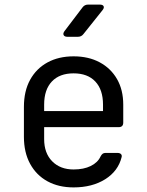

<svg xmlns="http://www.w3.org/2000/svg" viewBox="-20 -805 640 835"><path d="M300 10Q235 10 186.5 -16.5Q138 -43 111 -92.5Q84 -142 84 -210V-340Q84 -409 111 -458Q138 -507 186.5 -533.5Q235 -560 300 -560Q365 -560 413.5 -534Q462 -508 489 -461Q516 -414 516 -350V-272Q516 -252 496 -252H172V-200Q172 -139 207 -103.5Q242 -68 300 -68Q344 -68 374.5 -83Q405 -98 417 -124Q421 -132 426 -136Q431 -140 439 -140H490Q501 -140 506 -135Q511 -130 509 -122Q494 -61 437.5 -25.5Q381 10 300 10ZM428 -313V-350Q428 -415 394.5 -450.5Q361 -486 300 -486Q239 -486 205.5 -450.5Q172 -415 172 -350V-322H435ZM273 -645Q261 -645 257 -652Q253 -659 260 -669L339 -773Q348 -785 363 -785H414Q427 -785 430.5 -778Q434 -771 426 -761L343 -657Q334 -645 319 -645Z"/></svg>

Font: Pitagon Sans Mono
Style: Regular
Weight: 400
Monospace: yes
Designer: Travis Tran
Foundry: Pitagon
Version: Version 1.001;gftools[0.9.26]